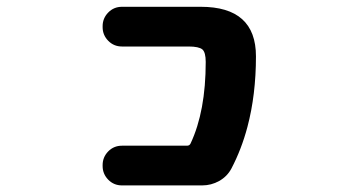

<svg xmlns="http://www.w3.org/2000/svg" viewBox="-20 -569 1040 571"><path d="M342.8 -17.6Q318.4 -17.6 301.8 -34.7Q285.2 -51.8 285.2 -75.2V-78.1Q285.2 -101.6 301.8 -118.7Q318.4 -135.7 342.8 -135.7H536.1Q543.9 -135.7 546.9 -142.6Q591.8 -238.3 591.8 -384.8Q591.8 -413.1 582 -421.9Q571.3 -430.7 541 -430.7H342.8Q318.4 -430.7 301.8 -447.8Q285.2 -464.8 285.2 -488.3V-491.2Q285.2 -514.6 301.8 -531.7Q318.4 -548.8 342.8 -548.8H577.1Q741.2 -548.8 741.2 -401.4Q741.2 -287.1 715.8 -191.4Q698.2 -125 668 -67.4Q655.3 -43.9 631.8 -30.8Q608.4 -17.6 581.1 -17.6Z"/></svg>

Font: Rounded Mgen+ 1mn bold
Style: Bold
Weight: 700
Designer: [Source Han Sans]
Ryoko NISHIZUKA  (kana & ideographs); Paul D. Hunt (Latin, Greek & Cyrillic); Wenlong ZHANG  (bopomofo
Version: Version 1.059.20150602